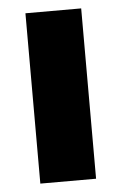

<svg xmlns="http://www.w3.org/2000/svg" viewBox="-45 -587 393 621"><g transform="rotate(-5 151.5 -276.5)"><path d="M242 0H61V-553H242Z"/></g></svg>

Font: Noto Sans Myanmar UI SemiCondensed Black
Style: Regular
Weight: 900
Width: 4
Designer: Monotype Design Team
Foundry: Monotype Imaging Inc.
Version: Version 2.103; ttfautohint (v1.8.4.7-5d5b)